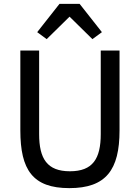

<svg xmlns="http://www.w3.org/2000/svg" viewBox="-20 -959 722 991"><path d="M287 -939 172 -793 221 -757 339 -873 457 -757 506 -793 391 -939ZM85 -698V-286C85 -82 149 12 338 12C527 12 597 -82 597 -286V-698H500V-267C500 -140 459 -75 341 -75C223 -75 182 -140 182 -267V-698Z"/></svg>

Font: IBM Plex Thai Looped Text
Style: Regular
Weight: 450
Designer: Mike Abbink, Paul van der Laan, Pieter van Rosmalen, Ben Mitchell, Mark Frömberg
Foundry: Bold Monday
Version: Version 1.0